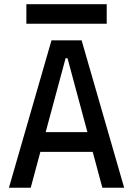

<svg xmlns="http://www.w3.org/2000/svg" viewBox="-20 -883 626 903"><path d="M22 0H124.5L169.9 -168.9H416L461.4 0H564L363.8 -693.4H222.2ZM194.8 -261.7 288.6 -609.4H297.4L391.1 -261.7ZM104 -771.5H481.9V-863.3H104Z"/></svg>

Font: Cascadia Mono NF
Style: Regular
Weight: 400
Monospace: yes
Designer: Aaron Bell
Foundry: Saja Typeworks
Version: Version 2404.023